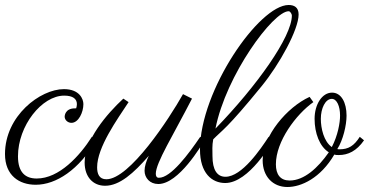

<svg xmlns="http://www.w3.org/2000/svg" viewBox="-30 -730 1478 769"><path d="M275 -296H270C230 -296 229 -265 229 -263C229 -249 242 -238 256 -238C285 -238 304 -281 304 -313C304 -333 289 -373 226 -373C131 -373 -10 -266 -10 -113C-10 -27 47 10 113 10C195 10 286 -50 356 -168L338 -182C289 -105 207 -15 117 -15C72 -15 42 -39 42 -104C42 -227 138 -347 227 -347C262 -347 278 -334 278 -313C278 -308 277 -302 275 -296Z M566 -106C555 -83 549 -63 549 -46C549 -18 570 7 604 7C686 7 777 -148 789 -168L772 -182C726 -114 654 -17 606 -18C598 -18 594 -24 594 -34C594 -78 663 -187 739 -335L703 -353C648 -255 489 -12 396 -12C367 -12 359 -34 359 -60C359 -140 439 -251 485 -321L464 -335C397 -273 309 -169 309 -79C309 -22 342 14 391 14C449 14 505 -36 566 -106Z M1126 -710C1008 -710 771 -368 771 -131C771 -36 819 3 872 3C968 3 1060 -161 1064 -168L1046 -182C1014 -133 939 -22 873 -22C840 -22 821 -49 821 -105C821 -125 819 -147 824 -172C860 -209 877 -212 1018 -385C1089 -472 1166 -611 1166 -672C1166 -701 1148 -710 1126 -710ZM833 -215C875 -429 1064 -685 1126 -685C1133 -685 1139 -673 1139 -668C1139 -583 999 -386 833 -215Z M1321 -133C1344 -169 1358 -228 1358 -267C1358 -319 1337 -359 1300 -359C1260 -359 1230 -312 1230 -254C1230 -197 1250 -143 1287 -120C1243 -57 1188 -7 1130 -7C1093 -7 1075 -31 1075 -72C1075 -164 1156 -272 1225 -321L1210 -342C1120 -301 1022 -186 1022 -88C1022 -23 1063 19 1121 19C1177 19 1254 -17 1309 -111C1315 -109 1321 -109 1327 -109C1364 -109 1398 -125 1428 -168L1411 -182C1388 -146 1366 -132 1330 -132C1327 -132 1324 -132 1321 -133ZM1255 -254C1255 -296 1273 -334 1299 -334C1319 -334 1332 -305 1332 -267C1332 -238 1323 -187 1299 -141C1267 -163 1255 -216 1255 -254Z"/></svg>

Font: Parisienne
Style: Regular
Weight: 400
Designer: Astigmatic (AOETI)
Foundry: Astigmatic (AOETI)
Version: Version 1.000